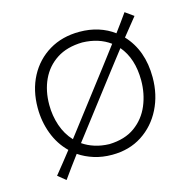

<svg xmlns="http://www.w3.org/2000/svg" viewBox="-93 -643 799 799"><g transform="rotate(-15 306.5 -244.0)"><path d="M97.7 62.5 64 35.2Q83.5 11.2 101.6 -11.5Q119.6 -34.2 137.2 -56.6Q98.6 -94.2 78.9 -146.7Q59.1 -199.2 59.1 -257.8Q59.1 -334 90.3 -393.1Q121.6 -452.1 177.7 -485.8Q233.9 -519.5 308.1 -519.5Q352.1 -519.5 389.4 -507.6Q426.8 -495.6 456.1 -473.6Q470.2 -492.7 483.9 -511.5Q497.6 -530.3 511.2 -549.8L547.4 -523.9Q516.6 -486.3 485.8 -447.3Q554.2 -374.5 554.2 -257.8Q554.2 -183.1 523.7 -122.3Q493.2 -61.5 438 -25.6Q382.8 10.3 308.6 10.3Q266.6 10.3 231 -1Q195.3 -12.2 166.5 -31.7Q149.4 -8.8 132.3 14.4Q115.2 37.6 97.7 62.5ZM108.9 -257.8Q108.9 -211.4 123.3 -168.7Q137.7 -126 167 -94.7Q178.7 -109.9 190.7 -125.5Q202.6 -141.1 215.3 -157.7L363.8 -351.6Q380.9 -374 396.7 -395Q412.6 -416 427.7 -436Q379.4 -471.7 308.6 -473.6Q242.2 -472.2 198 -443.4Q153.8 -414.6 131.3 -366.5Q108.9 -318.4 108.9 -257.8ZM308.6 -35.6Q376 -37.6 419.4 -69.1Q462.9 -100.6 483.9 -150.6Q504.9 -200.7 504.9 -257.8Q504.9 -352.1 456.1 -409.7Q440.4 -389.6 424.8 -369.4Q409.2 -349.1 392.6 -327.6L244.1 -133.8Q231.4 -117.2 219.2 -101.3Q207 -85.4 195.3 -70.3Q217.8 -54.7 246.1 -45.7Q274.4 -36.6 308.6 -35.6Z"/></g></svg>

Font: Pinar-DS3-FD Light
Style: Regular
Weight: 300
Designer: Amin Abedi
Version: Version 3.000